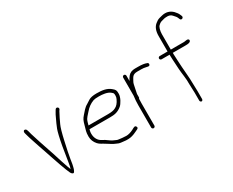

<svg xmlns="http://www.w3.org/2000/svg" viewBox="-105 -1131 1851 1526"><g transform="rotate(-30 820.0 -368.0)"><path d="M42.6 -472.7C45.1 -464.5 46.8 -458.5 47.6 -454.7C51.7 -435.3 59 -420.1 66.4 -394C75.6 -361.7 100.8 -294.1 110.8 -263L127.8 -212C139.6 -175 181.8 -53.7 196 -27C198.7 -19.7 203.6 -13.9 210.8 -9.6C225.4 -1 229.6 -19.9 235.2 -30.5C238.4 -36.6 237.9 -41 241.6 -52.5C244.3 -60.8 248.2 -82.5 253.3 -117.4C258.8 -152.3 269.3 -202.2 283.9 -267.2C298.4 -332.1 310.9 -375.6 321.4 -397.5C341.5 -439.3 343.5 -446.6 367.7 -491L374.7 -501C385.2 -518 360.6 -534.3 349.7 -518L342.7 -507C333.1 -491.9 323.4 -473.2 313.7 -451C300.6 -421 295.9 -416 281.6 -378.1C273.6 -356.8 261.9 -309.9 248.7 -237.6C236.5 -165.2 228.8 -118.1 225.7 -96.2C222.6 -74.4 218.8 -58 214.4 -47C209.9 -58.2 208.8 -59.7 204 -74C187.8 -122.6 178.7 -146 155.8 -222L138.8 -272C127.7 -306.6 117.9 -335.8 109.5 -359.5C95.7 -397.9 94 -413.1 82.8 -443.5C78.1 -456 73.4 -491.4 63.1 -497C45.5 -506.6 36.9 -491 42.6 -472.7Z M511 -276C516.2 -294 519.8 -310.8 527.6 -325.8C531.4 -333 544.2 -348.4 566 -372C588.1 -398.4 613.7 -417.8 647 -430C656.1 -433.3 672.9 -435 697.4 -435C729.4 -435 775.3 -430.6 799.4 -409.5C814.2 -396.5 815.4 -397.7 815.4 -374C815.4 -364 813.1 -354.3 808.4 -345C795 -315.5 778.3 -296.5 758.4 -288C744.4 -280 720.3 -276 691 -276ZM503 -246H691C733.5 -246 764.1 -250.8 799.3 -279.7C817.9 -295 845.4 -341.8 845.4 -373.7C845.4 -407.2 841.7 -412.1 820.4 -430.5C787.9 -458.5 746.3 -465 693.4 -465C659.9 -465 635.4 -460 620.1 -450.1C608.7 -442.7 597.4 -435.4 586 -428.2C560.8 -415.3 537.5 -385.2 520.5 -366C500.8 -343.7 494.1 -329.4 484.3 -291.5C474.2 -252.3 467 -243.6 467 -199C467 -170.4 477.3 -144.5 497.8 -121.5C514.1 -103.2 535.4 -96.2 554 -83.5C568.8 -73.4 583 -66.4 596.3 -57.1C607.7 -48.6 632.2 -40.4 645.1 -33.8C651.9 -30.3 673.6 -27.1 710.2 -24H731.4C754.1 -24 780.1 -31.3 809.4 -46L830.4 -56C839.9 -60.8 842.3 -67.6 837.4 -76.5C829.3 -91.4 817.3 -84.5 795.4 -72C771.4 -60 749.7 -54 730.2 -54C704.8 -54 681.6 -57.9 663 -60C645.4 -62 645.3 -66.1 624.7 -73.9C612.4 -78.5 595.1 -90.3 569 -109.5C561.7 -114.5 554.3 -118.7 547 -122C515.3 -136.4 497 -168.2 497 -207.5C497 -226.7 500.5 -233.5 503 -246Z M940 -468V-302C936 -274 934 -245.3 934 -216V-13C934 -5.1 941.1 2 949 2C956.9 2 964 -5.1 964 -13V-216C964 -228.7 964.3 -240.7 965 -252V-259C968.3 -261.7 970 -265.3 970 -270V-300C971.7 -311.7 975 -328 980 -349C985.8 -373.3 985.9 -387.2 996 -404C1011.6 -430 1015.7 -453 1062 -453H1096.5C1112.1 -453 1126.6 -451.3 1140 -447.8C1153.3 -444.3 1161.7 -443.3 1165 -445C1176.8 -450.9 1175.1 -469.8 1162 -472C1144.9 -479.3 1119.3 -483 1085.2 -483H1056C1029.2 -483 1008.3 -474.2 993.5 -456.5C980.8 -441.4 978.7 -434.7 970 -419V-468C970 -475.9 962.9 -483 955 -483C947.1 -483 940 -475.9 940 -468Z M1386 8C1392.3 8 1398 0.9 1398 -7V-80L1395.6 -161C1396.6 -190.4 1387.2 -282.3 1386 -308.5C1385.3 -323.3 1380 -408.1 1380 -423.5V-441H1501C1524.8 -441 1539 -445.2 1543.6 -453.5C1548.1 -461.8 1546.1 -468.3 1537.5 -473C1529.6 -477.3 1509.9 -471 1501 -471H1379V-613C1379 -642.8 1388.8 -677.2 1399.6 -684C1410.1 -695 1421.2 -701.7 1432.7 -704.2C1451.6 -708.3 1457.5 -713 1475 -713C1500.2 -715.8 1518.9 -709.1 1531 -693C1544.3 -679.8 1552.6 -668.4 1556 -659L1561 -647C1567.3 -628.1 1595.4 -638.9 1589 -658L1584 -670C1576.3 -690.6 1566 -699 1554 -714C1526.8 -741.2 1492.1 -750.1 1454 -740.5C1448.1 -738.8 1439.6 -736.7 1428.3 -734C1409.5 -729.5 1397.9 -718.5 1386 -710C1361.7 -690.3 1349 -658 1349 -613V-471H1277C1269.1 -471 1262 -463.9 1262 -456C1262 -448.1 1269.1 -441 1277 -441H1350C1350 -433.7 1350.7 -417.3 1352 -392L1354.5 -349.5C1355.5 -332.5 1356.3 -318 1357 -306C1359.3 -264.4 1371.1 -207 1369 -161L1372 -80V-7C1372 0.9 1379.1 8 1386 8Z"/></g></svg>

Font: MewTooHand
Style: Condensed
Weight: 400
Designer: Mew Too, Robert Jablonski
Version: Version 0.77